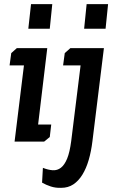

<svg xmlns="http://www.w3.org/2000/svg" viewBox="-20 -680 557 922"><path d="M291 -425 318 -449H479L424 -3Q418 47 406 88Q394 129 375.5 159Q357 189 332 205.5Q307 222 274 222Q247 223 224 215.5Q201 208 182 197L186 126Q211 136 233 137.5Q255 139 272.5 125.5Q290 112 302.5 81.5Q315 51 322 -3L367 -366H283ZM34 -425 61 -449H207L163 -82H226L219 -22L192 0H50L95 -366H26ZM396 -660H499L487 -542H384ZM129 -660H231L219 -542H116Z"/></svg>

Font: Zilla Slab SemiBold
Style: Regular
Weight: 600
Designer: Typotheque.com
Foundry: Typotheque type foundry
Version: Version 1.0; 2017